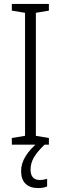

<svg xmlns="http://www.w3.org/2000/svg" viewBox="-20 -734 309 974"><path d="M228 0H40V-34L107 -45V-669L40 -680V-714H228V-680L162 -669V-45L228 -34ZM135 126Q135 179 182 179Q193 179 203 177Q213 175 219 173V212Q210 216 198.5 218Q187 220 173 220Q132 220 109.5 198Q87 176 87 134Q87 95 110.5 57.5Q134 20 173 -11L206 0Q171 33 153 63Q135 93 135 126Z"/></svg>

Font: Noto Sans Sinhala Condensed Light
Style: Regular
Weight: 300
Width: 3
Designer: Jelle Bosma - Monotype Design Team
Foundry: Monotype Imaging Inc.
Version: Version 2.006; ttfautohint (v1.8.4.7-5d5b)